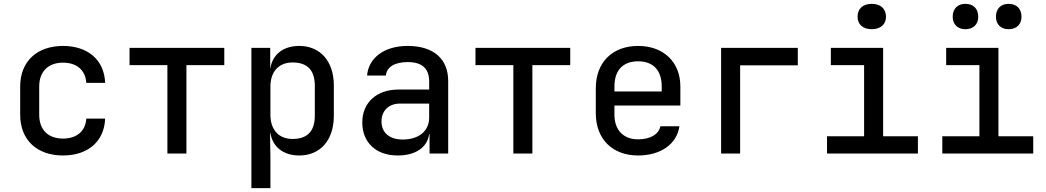

<svg xmlns="http://www.w3.org/2000/svg" viewBox="-20 -799 5440 999"><path d="M308 10C438 10 523 -64 527 -182H429C425 -116 379 -78 308 -78C232 -78 184 -122 184 -202V-349C184 -428 232 -473 308 -473C379 -473 425 -434 429 -368H527C523 -486 438 -560 308 -560C173 -560 85 -480 85 -349V-202C85 -70 173 10 308 10Z M851 0H950V-460H1147V-550H654V-460H851Z M1288 180H1387V21L1385 -106H1387C1399 -34 1455 10 1537 10C1647 10 1717 -70 1717 -197V-354C1717 -481 1646 -560 1537 -560C1454 -560 1398 -516 1387 -444H1386V-550H1288ZM1502 -76C1431 -76 1387 -123 1387 -202V-348C1387 -427 1431 -474 1502 -474C1575 -474 1618 -438 1618 -353V-197C1618 -112 1575 -76 1502 -76Z M2049 10C2143 10 2203 -32 2213 -101H2215V0H2312V-377C2312 -493 2236 -560 2101 -560C1976 -560 1897 -495 1890 -406H1988C1991 -450 2034 -476 2101 -476C2176 -476 2213 -443 2213 -375V-333H2052C1940 -333 1865 -265 1865 -162C1865 -59 1935 10 2049 10ZM2075 -73C2006 -73 1965 -109 1965 -167C1965 -223 2003 -260 2061 -260H2213V-187C2213 -117 2159 -73 2075 -73Z M2651 0H2750V-460H2947V-550H2454V-460H2651Z M3300 10C3417 10 3502 -49 3515 -142H3416C3408 -100 3363 -74 3300 -74C3224 -74 3177 -122 3177 -202V-250H3520V-349C3520 -476 3433 -560 3300 -560C3168 -560 3080 -476 3080 -340V-210C3080 -74 3168 10 3300 10ZM3177 -349C3177 -433 3221 -480 3300 -480C3379 -480 3423 -433 3423 -349V-323H3177Z M3732 0H3831V-459H4131V-550H3732Z M4516 -647C4561 -647 4590 -672 4590 -712C4590 -754 4561 -779 4516 -779C4470 -779 4442 -754 4442 -712C4442 -672 4470 -647 4516 -647ZM4283 0H4756V-90H4575V-550H4303V-460H4476V-90H4283Z M5228 -647C5269 -647 5295 -672 5295 -712C5295 -754 5269 -779 5228 -779C5188 -779 5162 -754 5162 -712C5162 -672 5188 -647 5228 -647ZM5003 -647C5044 -647 5070 -672 5070 -712C5070 -754 5044 -779 5003 -779C4963 -779 4937 -754 4937 -712C4937 -672 4963 -647 5003 -647ZM4883 0H5356V-90H5175V-550H4903V-460H5076V-90H4883Z"/></svg>

Font: JetBrains Mono Medium
Style: Regular
Weight: 436
Monospace: yes
Designer: Philipp Nurullin, Konstantin Bulenkov
Foundry: JetBrains
Version: Version 2.305